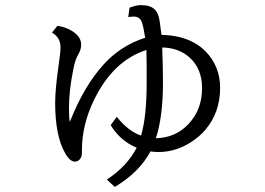

<svg xmlns="http://www.w3.org/2000/svg" viewBox="-20 -649 1040 753"><path d="M488.3 -619.1Q514.2 -628.9 532.7 -628.9Q570.3 -628.9 587.4 -611.3Q601.1 -597.7 606 -567.4Q606.9 -563.5 612.8 -515.6L613.3 -512.2Q691.4 -510.7 745.6 -479Q768.1 -465.8 785.6 -448.2Q843.3 -389.2 843.3 -304.2Q843.3 -208.5 785.6 -140.1Q762.7 -113.3 731 -92.8Q669.9 -52.7 600.6 -52.7Q585.9 -52.7 570.3 -55.2Q525.9 27.3 430.2 84L398.9 55.2Q478.5 3.4 516.1 -69.8Q452.1 -95.7 414.1 -158.2L438 -190.9Q482.4 -134.8 533.2 -117.2Q555.2 -190.9 555.2 -325.7V-386.2Q555.2 -416.5 554.2 -453.1Q423.8 -411.1 349.1 -257.8Q301.3 -159.7 301.3 -60.5V-49.8Q301.3 -28.3 287.1 -19Q281.2 -15.1 273.9 -15.1Q253.9 -15.1 234.9 -49.3Q196.3 -117.2 196.3 -245.6Q196.3 -297.9 210 -394Q217.3 -443.8 217.3 -463.4Q217.3 -502 184.1 -521L205.1 -547.9Q244.6 -542 272.5 -520.5Q298.3 -501 298.3 -473.6Q298.3 -454.1 287.1 -436Q274.9 -415.5 267.6 -377.9Q250.5 -294.4 250.5 -224.6Q250.5 -185.5 253.9 -170.9Q308.6 -310.5 386.2 -396Q452.6 -469.7 549.3 -501Q543 -542 537.1 -559.6Q529.3 -584 504.9 -584Q497.6 -584 482.9 -582ZM616.2 -462.9Q619.1 -386.2 619.1 -323.2Q619.1 -190.9 591.3 -106.9Q668 -108.4 718.8 -162.1Q772.5 -218.8 772.5 -303.2Q772.5 -378.9 724.1 -422.9Q681.6 -461.4 616.2 -462.9Z"/></svg>

Font: BIZ UDMincho
Style: Regular
Weight: 400
Monospace: yes
Designer: TypeBank Co., Ltd.
Foundry: Morisawa Inc.
Version: Version 1.06